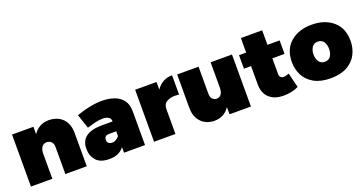

<svg xmlns="http://www.w3.org/2000/svg" viewBox="-35 -1279 3603 1898"><g transform="rotate(-20 1766.0 -330.0)"><path d="M642 0H417V-284Q417 -353 352 -359Q286 -359 280 -271V0H55V-547H280V-469Q338 -557 446 -557Q480.5 -557 515.2 -546Q550 -535 578.5 -510.5Q607 -486 624.5 -446.2Q642 -406.5 642 -349Z M880 10Q784 10 740.5 -39.5Q697 -89 697 -162Q697 -324 909 -329H1034Q1032 -389 949 -389Q890 -389 783 -354L733 -504Q883 -557 1003 -557Q1072.5 -557 1130.2 -536.8Q1188 -516.5 1222.5 -470.5Q1255 -426 1255 -354V0H1034V-59Q984 10 880 10ZM958 -133Q1002 -133 1034 -175V-225H956Q910 -225 908 -181Q908 -136 958 -133Z M1575 0H1350V-547H1575V-467Q1637 -557 1742 -557V-354Q1718 -357 1698 -357Q1651 -357 1613 -336Q1575 -315 1575 -261Z M1983 10Q1936 10 1892.2 -11Q1848.5 -32 1819.5 -80Q1792 -126 1792 -198V-547H2017V-263Q2017 -194 2077 -188Q2140 -188 2144 -276V-547H2369V0H2144V-76Q2088 10 1983 10Z M2713 10Q2643 10 2597.2 -14.8Q2551.5 -39.5 2529.2 -81.8Q2507 -124 2507 -176V-375H2432V-517H2507V-670H2731V-517H2859V-375H2731V-210Q2731 -167 2775 -164Q2794 -164 2831 -178L2869 -24Q2801 10 2713 10Z M3208 8Q3104 8 3036 -29.5Q2965 -69 2932 -133.5Q2899 -198 2899 -274Q2899 -407 2984.5 -481Q3070 -555 3208 -555Q3346 -555 3431.5 -481Q3517 -407 3517 -274Q3517 -199 3484.5 -134.5Q3452 -70 3380.5 -29.5Q3311.5 8 3208 8ZM3208 -165Q3250 -165 3270 -195.5Q3290 -226 3290 -271Q3290 -316 3270 -346.5Q3250 -377 3208 -377Q3168 -377 3147 -346.2Q3126 -315.5 3126 -271Q3126 -226.5 3147 -195.8Q3168 -165 3208 -165Z"/></g></svg>

Font: Argentum Novus Black
Style: Regular
Weight: 900
Designer: Julieta Ulanovsky (font) & Cristiano Sobral (main changes)
Foundry: Julieta Ulanovsky (font) & Cristiano Sobral (main changes)
Version: Version 3.00;November 27, 2020;FontCreator 13.0.0.2655 64-bi